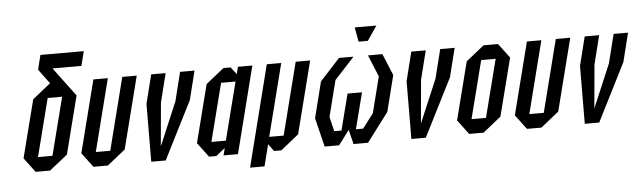

<svg xmlns="http://www.w3.org/2000/svg" viewBox="-48 -843 3680 1103"><g transform="rotate(-5 1792.5 -292.0)"><path d="M145.8 -83.3H229.2L314.2 -416.7H230.8ZM460.8 -666.7 440 -583.3H273.3L397.5 -416.7L312.5 -83.3L208.3 0H125L62.5 -83.3L147.5 -416.7L251.7 -500L190 -583.3L210.8 -666.7Z M501.7 -500H585L479.2 -83.3H562.5L668.3 -500H751.7L645.8 -83.3L541.7 0H458.3L395.8 -83.3Z M835 -500H918.3L876.7 -333.3L854.2 -83.3L960 -333.3L1001.7 -500H1085L1043.3 -333.3L875 0H791.7L793.3 -333.3Z M1219.2 -41.7 1166.7 0H1125L1062.5 -83.3L1147.5 -416.7L1251.7 -500H1293.3L1325 -458.3L1335 -500H1418.3L1291.7 0H1208.3ZM1314.2 -416.7H1230.8L1145.8 -83.3H1229.2Z M1479.2 -83.3H1562.5L1668.3 -500H1751.7L1645.8 -83.3L1541.7 0H1500L1469.2 -41.7L1437.5 83.3H1354.2L1501.7 -500H1585Z M1803.3 -375 1918.3 -500H2001.7L1886.7 -375L1834.2 -166.7L1854.2 -83.3H1895.8L1949.2 -291.7H2032.5L1979.2 -83.3H2020.8L2084.2 -166.7L2136.7 -375L2085 -500H2168.3L2220 -375L2167.5 -166.7L2041.7 0H1958.3L1937.5 -83.3L1875 0H1791.7L1750.8 -166.7ZM2038.3 -583.3 2023.3 -666.7H2148.3L2091.7 -583.3Z M2335 -500H2418.3L2376.7 -333.3L2354.2 -83.3L2460 -333.3L2501.7 -500H2585L2543.3 -333.3L2375 0H2291.7L2293.3 -333.3Z M2625 0 2562.5 -83.3 2647.5 -416.7 2751.7 -500H2835L2897.5 -416.7L2812.5 -83.3L2708.3 0ZM2645.8 -83.3H2729.2L2814.2 -416.7H2730.8Z M3001.7 -500H3085L2979.2 -83.3H3062.5L3168.3 -500H3251.7L3145.8 -83.3L3041.7 0H2958.3L2895.8 -83.3Z M3335 -500H3418.3L3376.7 -333.3L3354.2 -83.3L3460 -333.3L3501.7 -500H3585L3543.3 -333.3L3375 0H3291.7L3293.3 -333.3Z"/></g></svg>

Font: Yulong
Style: Italic
Weight: 400
Italic angle: -14.25°
Designer: GGBotNet
Foundry: f0n7.com
Version: 1.00